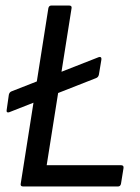

<svg xmlns="http://www.w3.org/2000/svg" viewBox="-20 -675 506 695"><path d="M14 -269Q9 -267 6 -269Q3 -271 4 -276L12 -332Q14 -341 21 -344L337 -468Q342 -470 345 -467.5Q348 -465 347 -459L338 -405Q336 -395 327 -392ZM64 0Q53 0 55 -10L155 -645Q157 -655 166 -655H230Q241 -655 239 -645L149 -77H418Q429 -77 427 -66L418 -10Q416 0 407 0Z"/></svg>

Font: Sofia Sans Hairline
Style: Italic
Weight: 1
Italic angle: -9°
Designer: Botio Nikoltchev, Ani Petrova
Foundry: lettersoup
Version: Version 4.102